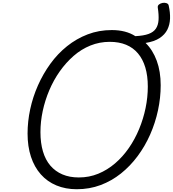

<svg xmlns="http://www.w3.org/2000/svg" viewBox="-20 -1347 1248 1386"><path d="M534 19Q453 19 387 -8.5Q321 -36 274.5 -88.5Q228 -141 203.5 -215.5Q179 -290 179 -383Q179 -470 198 -558.5Q217 -647 254 -730.5Q291 -814 343.5 -886.5Q396 -959 464 -1013.5Q532 -1068 613 -1099Q694 -1130 787 -1130Q838 -1130 880.5 -1119Q923 -1108 957 -1086Q1017 -1089 1052.5 -1102Q1088 -1115 1105 -1140Q1122 -1165 1124.5 -1202.5Q1127 -1240 1119 -1292Q1117 -1306 1127.5 -1314.5Q1138 -1323 1153.5 -1326Q1169 -1329 1182.5 -1324Q1196 -1319 1198 -1306Q1209 -1257 1207.5 -1213Q1206 -1169 1188 -1133Q1170 -1097 1132 -1072Q1094 -1047 1031 -1037Q1083 -986 1111.5 -908.5Q1140 -831 1140 -732Q1140 -641 1120.5 -550.5Q1101 -460 1064 -376Q1027 -292 973.5 -220Q920 -148 853 -94.5Q786 -41 706 -11Q626 19 534 19ZM549 -66Q624 -66 689.5 -93Q755 -120 810.5 -167.5Q866 -215 910 -278.5Q954 -342 984.5 -416Q1015 -490 1031 -567.5Q1047 -645 1047 -722Q1047 -800 1029 -860Q1011 -920 976 -961.5Q941 -1003 890 -1024Q839 -1045 772 -1045Q699 -1045 633 -1018.5Q567 -992 511.5 -943.5Q456 -895 411.5 -832Q367 -769 336 -696Q305 -623 288.5 -546Q272 -469 272 -393Q272 -315 290 -254Q308 -193 343.5 -151.5Q379 -110 430.5 -88Q482 -66 549 -66Z"/></svg>

Font: Playwrite CU
Style: Regular
Weight: 400
Designer: Veronika Burian, José Scaglione
Foundry: TypeTogether
Version: Version 1.002